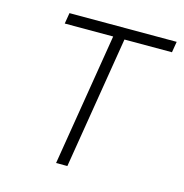

<svg xmlns="http://www.w3.org/2000/svg" viewBox="-87 -626 676 707"><g transform="rotate(15 251.5 -273.0)"><path d="M85.9 -504.4 92.8 -545.9H501.5L494.6 -504.4H313.5L231 0H188L270.5 -504.4Z"/></g></svg>

Font: Inter Tight ExtraLight
Style: Italic
Weight: 250
Italic angle: -9.39999°
Designer: Rasmus Andersson
Foundry: rsms
Version: Version 3.004